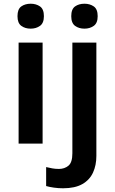

<svg xmlns="http://www.w3.org/2000/svg" viewBox="-20 -772 619 1032"><path d="M209 -543V0H80V-543ZM145 -752Q174 -752 195 -737.5Q216 -723 216 -685Q216 -648 195 -633Q174 -618 145 -618Q115 -618 94.5 -633Q74 -648 74 -685Q74 -723 94.5 -737.5Q115 -752 145 -752ZM319 240Q294 240 269.5 236.5Q245 233 228 228V126Q245 130 261 133Q277 136 297 136Q327 136 348 118.5Q369 101 369 52V-543H498V66Q498 116 480 155.5Q462 195 422.5 217.5Q383 240 319 240ZM363 -685Q363 -723 383.5 -737.5Q404 -752 434 -752Q463 -752 484 -737.5Q505 -723 505 -685Q505 -648 484 -633Q463 -618 434 -618Q404 -618 383.5 -633Q363 -648 363 -685Z"/></svg>

Font: Noto Sans Adlam Unjoined SemiBold
Style: Regular
Weight: 600
Version: Version 3.001